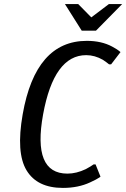

<svg xmlns="http://www.w3.org/2000/svg" viewBox="-20 -910 618 940"><path d="M380 -760 298 -890H363L427 -825L513 -890H578L450 -760ZM288 10Q162 10 110 -76Q58 -162 91 -350Q154 -710 405 -710Q477 -710 529 -682Q554 -669 570 -655L524 -595H514Q502 -605 484 -617Q444 -640 402 -640Q244 -640 191 -350Q138 -60 310 -60Q354 -60 400 -82Q426 -96 438 -105H448L472 -45Q451 -30 421 -17Q363 10 288 10Z"/></svg>

Font: Scada
Style: Italic
Weight: 400
Italic angle: -10°
Designer: Jovanny Lemonad
Foundry: Jovanny Lemonad
Version: Version 4.100;PS 004.100;hotconv 1.0.88;makeotf.lib2.5.64775